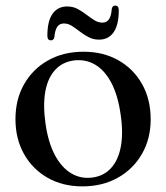

<svg xmlns="http://www.w3.org/2000/svg" viewBox="-20 -652 591 683"><path d="M277 -468Q347.5 -468 401.2 -437.5Q455 -407 485.5 -352.8Q516 -298.5 516 -227.5Q516 -158.5 485 -104.5Q454 -50.5 399.2 -19.8Q344.5 11 273 11Q203 11 149.5 -19.5Q96 -50 65.5 -104Q35 -158 35 -228.5Q35 -298.5 65.8 -352.5Q96.5 -406.5 151 -437.2Q205.5 -468 277 -468ZM308.5 -20.5Q348.5 -25.5 374.5 -53.5Q400.5 -81.5 409.8 -130.2Q419 -179 409 -245.5Q399.5 -313 376 -357.5Q352.5 -402 318.5 -422Q284.5 -442 243 -437Q202 -431.5 176 -403.2Q150 -375 141.2 -326.5Q132.5 -278 142 -211.5Q151.5 -145 175.2 -100.5Q199 -56 233.2 -35.5Q267.5 -15 308.5 -20.5ZM332 -511Q312 -511 295.2 -519.8Q278.5 -528.5 264 -539.8Q249.5 -551 235.8 -559.8Q222 -568.5 207.5 -568.5Q191.5 -568.5 183.5 -556.5Q175.5 -544.5 173.5 -520.5Q171.5 -508.5 161 -508.5Q148.5 -508.5 148.5 -525Q148.5 -577 167 -603Q185.5 -629 219 -629Q239.5 -629 256 -620.2Q272.5 -611.5 287 -600.2Q301.5 -589 315.5 -580.2Q329.5 -571.5 344 -571.5Q360 -571.5 368 -583.8Q376 -596 377.5 -620Q379.5 -632 390 -632Q402.5 -632 402.5 -615.5Q402.5 -563.5 384.2 -537.2Q366 -511 332 -511Z"/></svg>

Font: Fraunces 60pt
Style: Regular
Weight: 400
Version: Version 1.000;[b76b70a41]